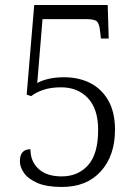

<svg xmlns="http://www.w3.org/2000/svg" viewBox="-20 -733 553 763"><path d="M226 10Q165 10 128.5 -6Q92 -22 75.5 -45.5Q59 -69 59 -92Q59 -140 101 -140Q101 -91 133.5 -61.5Q166 -32 225 -32Q290 -32 330 -76.5Q370 -121 370 -217Q370 -300 329.5 -343Q289 -386 223 -386Q182 -386 152.5 -376Q123 -366 104 -351L86 -357L116 -713H408L412 -580H381L378 -607Q375 -638 365.5 -647.5Q356 -657 323 -657H149L128 -403Q145 -413 172.5 -419.5Q200 -426 235 -426Q293 -426 338.5 -403Q384 -380 410.5 -333.5Q437 -287 437 -217Q437 -115 381 -52.5Q325 10 226 10Z"/></svg>

Font: Noto Serif Tamil SemiCondensed Light
Style: Regular
Weight: 300
Width: 4
Designer: Indian Type Foundry, Tom Grace, and the Monotype Design Team
Foundry: Monotype Imaging Inc.
Version: Version 2.004; ttfautohint (v1.8.4.7-5d5b)